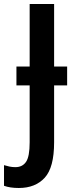

<svg xmlns="http://www.w3.org/2000/svg" viewBox="-77 -734 359 958"><path d="M17 204Q-27 204 -57 193V90Q-44 94 -30 97Q-16 100 0 100Q35 100 53 73.5Q71 47 71 -24V-308H5V-402H71V-714H193V-402H258V-308H193V-24Q193 102 146 153Q99 204 17 204Z"/></svg>

Font: Avrile Sans Condensed SemiBold
Style: Regular
Weight: 600
Width: 3
Designer: Monotype Design Team
Foundry: Monotype Imaging Inc.
Version: Version 2.001;September 10, 2019;FontCreator 11.5.0.2425 64-